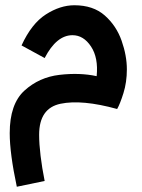

<svg xmlns="http://www.w3.org/2000/svg" viewBox="-20 -440 539 731"><path d="M44 271 150 249Q140 199 134.5 153.5Q129 108 129 73Q129 -28 210.5 -45Q292 -62 426 -25Q437 -44 450 -85.5Q463 -127 463 -176Q463 -228 443 -285Q423 -342 379 -381Q335 -420 263 -420Q209 -420 154.5 -385Q100 -350 62 -267L150 -219Q195 -306 256 -306Q298 -306 326.5 -263Q355 -220 348 -150Q284 -164 206.5 -155Q129 -146 73 -95Q17 -44 17 67Q17 144 44 271Z"/></svg>

Font: Noto Sans Arabic UI SemiCondensed Semi
Style: Regular
Weight: 600
Width: 4
Designer: Nadine Chahine - Monotype Design Team
Foundry: Monotype Imaging Inc.
Version: Version 1.900